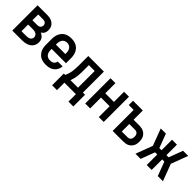

<svg xmlns="http://www.w3.org/2000/svg" viewBox="198 -1584 2792 2792"><g transform="rotate(45 1594.0 -187.5)"><path d="M60 0V-520H259Q280 -520 301 -517Q322 -514 341.5 -506.5Q361 -499 378 -486Q395 -473 407 -455.5Q419 -438 424 -417Q429 -396 429 -375Q429 -359 426 -344Q423 -329 415.5 -315Q408 -301 397 -290.5Q386 -280 373 -272Q391 -265 407 -253.5Q423 -242 434.5 -226.5Q446 -211 451 -192Q456 -173 456 -154Q456 -130 449 -107Q442 -84 428 -65.5Q414 -47 394 -34Q374 -21 351.5 -13.5Q329 -6 305.5 -3Q282 0 259 0ZM161 -313H259Q272 -313 285 -316Q298 -319 308 -327Q318 -335 323.5 -347.5Q329 -360 329 -373Q329 -386 323.5 -398.5Q318 -411 308 -418.5Q298 -426 285 -429Q272 -432 259 -432H161ZM161 -88H259Q275 -88 291.5 -90.5Q308 -93 323 -101Q338 -109 346.5 -124Q355 -139 355 -156Q355 -172 346.5 -187Q338 -202 323.5 -210.5Q309 -219 292 -222Q275 -225 259 -225H161Z M752 8Q725 8 697.5 3Q670 -2 646 -15Q622 -28 603.5 -48.5Q585 -69 573 -93.5Q561 -118 556.5 -145.5Q552 -173 552 -200V-320Q552 -347 556.5 -374Q561 -401 572.5 -426Q584 -451 602.5 -471.5Q621 -492 645 -505Q669 -518 696 -523Q723 -528 750 -528Q777 -528 804 -523Q831 -518 855 -505Q879 -492 897.5 -471.5Q916 -451 927.5 -426Q939 -401 943.5 -374Q948 -347 948 -320V-216H653V-200Q653 -178 657.5 -156Q662 -134 675 -116Q688 -98 709 -89Q730 -80 752 -80Q768 -80 784 -83Q800 -86 813.5 -95Q827 -104 835.5 -118Q844 -132 845 -149H946Q944 -125 936.5 -103Q929 -81 915.5 -62Q902 -43 883.5 -29Q865 -15 843 -6.5Q821 2 798 5Q775 8 752 8ZM847 -304V-320Q847 -342 842.5 -363.5Q838 -385 825.5 -403Q813 -421 792.5 -430.5Q772 -440 750 -440Q728 -440 707.5 -430.5Q687 -421 674.5 -403Q662 -385 657.5 -363.5Q653 -342 653 -320V-304Z M1368 153V0H1132V153H1032V-88H1060Q1073 -115 1082 -144.5Q1091 -174 1095.5 -204Q1100 -234 1101.5 -264.5Q1103 -295 1103 -325V-520H1424V-88H1468V153ZM1323 -88V-432H1203V-325Q1203 -295 1202 -264.5Q1201 -234 1197.5 -204.5Q1194 -175 1186.5 -145.5Q1179 -116 1168 -88Z M1560 0V-520H1661V-311H1839V-520H1940V0H1839V-223H1661V0Z M2124 0V-432H2023V-520H2224V-330H2343Q2365 -330 2387.5 -326Q2410 -322 2429.5 -312.5Q2449 -303 2465.5 -287Q2482 -271 2492 -251Q2502 -231 2506 -209Q2510 -187 2510 -165Q2510 -143 2506 -120.5Q2502 -98 2492 -78.5Q2482 -59 2465.5 -43Q2449 -27 2429.5 -17.5Q2410 -8 2387.5 -4Q2365 0 2343 0ZM2343 -88Q2358 -88 2371.5 -93.5Q2385 -99 2394 -110.5Q2403 -122 2406.5 -136.5Q2410 -151 2410 -165Q2410 -179 2406.5 -193.5Q2403 -208 2394 -219.5Q2385 -231 2371.5 -236.5Q2358 -242 2343 -242H2224V-88Z M2593 0 2691 -260 2593 -520H2699L2780 -304H2825V-520H2926V-304H2971L3052 -520H3158L3060 -260L3158 0H3052L2971 -216H2926V0H2825V-216H2780L2699 0Z"/></g></svg>

Font: Iosevka Custom Semibold
Style: Regular
Weight: 600
Designer: Belleve Invis
Foundry: Belleve Invis
Version: Version 27.0.2; ttfautohint (v1.8.4)